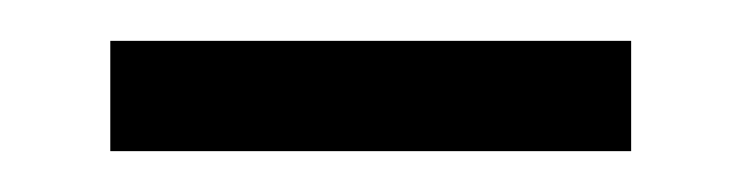

<svg xmlns="http://www.w3.org/2000/svg" viewBox="-20 -278 363 94"><path d="M34 -204V-258H289V-204Z"/></svg>

Font: Arapey
Style: Regular
Weight: 400
Designer: Eduardo Rodriguez Tunni
Foundry: Eduardo Rodriguez Tunni
Version: Version 4.000